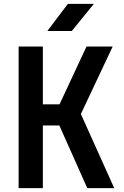

<svg xmlns="http://www.w3.org/2000/svg" viewBox="-20 -970 640 990"><path d="M76 0V-730H201V-432H287L426 -730H561L397 -382L569 0H430L286 -323H201V0ZM224 -810 330 -950H464L350 -810Z"/></svg>

Font: JetBrains Mono NL
Style: Bold
Weight: 700
Monospace: yes
Designer: Philipp Nurullin, Konstantin Bulenkov
Foundry: JetBrains
Version: Version 2.305; ttfautohint (v1.8.4.7-5d5b)